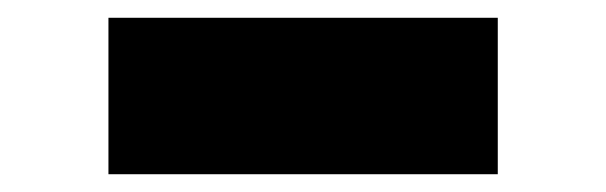

<svg xmlns="http://www.w3.org/2000/svg" viewBox="-20 -398 682 216"><path d="M102 -202V-378H540V-202Z"/></svg>

Font: Lexend Peta Black
Style: Regular
Weight: 900
Version: Version 1.007